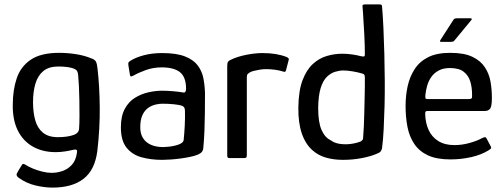

<svg xmlns="http://www.w3.org/2000/svg" viewBox="-20 -718 2287 872"><path d="M38 -242Q38 -309 56 -362.5Q74 -416 120 -447Q166 -478 248 -478Q287 -478 325 -472Q363 -466 392 -454Q411 -448 416 -437.5Q421 -427 423 -405Q432 -329 433 -231.5Q434 -134 422 -32Q411 54 359.5 94Q308 134 218 134Q182 134 140 124Q98 114 63 88Q58 84 56 79Q54 74 57 69Q60 63 66.5 52Q73 41 77 35Q81 27 85 26.5Q89 26 95 30Q109 39 129.5 47.5Q150 56 172.5 61.5Q195 67 214 67Q239 67 263 59Q287 51 305.5 31.5Q324 12 329 -22Q329 -24 329.5 -25.5Q330 -27 330 -28Q331 -35 327 -37.5Q323 -40 314 -38Q298 -34 276.5 -30.5Q255 -27 233 -27Q174 -27 129.5 -52Q85 -77 61 -125Q37 -173 38 -242ZM130 -254Q130 -208 140 -172Q150 -136 175 -115.5Q200 -95 243 -95Q263 -95 282 -97.5Q301 -100 317 -106Q337 -114 339 -131Q341 -156 341 -190.5Q341 -225 340.5 -260.5Q340 -296 338.5 -326.5Q337 -357 335 -376Q335 -382 332 -391Q329 -400 320 -404Q309 -410 289 -413Q269 -416 245 -416Q202 -416 177 -395.5Q152 -375 141 -338.5Q130 -302 130 -254Z M716 8Q666 8 623.5 -3.5Q581 -15 555 -47Q529 -79 529 -140Q529 -191 547 -224Q565 -257 594 -274.5Q623 -292 655 -299Q687 -306 715 -306Q742 -306 768.5 -303.5Q795 -301 812 -298Q825 -295 825 -315Q825 -368 797.5 -390Q770 -412 714 -412Q676 -412 641.5 -399.5Q607 -387 585 -374Q577 -370 574 -371Q571 -372 570 -379L563 -422Q562 -431 563.5 -434Q565 -437 571 -441Q595 -457 633 -467Q671 -477 716 -477Q781 -477 819.5 -462Q858 -447 877.5 -421.5Q897 -396 903.5 -363.5Q910 -331 911 -295Q911 -247 910.5 -205.5Q910 -164 908.5 -124Q907 -84 903 -42Q901 -33 896.5 -27.5Q892 -22 879 -16Q865 -10 843.5 -5.5Q822 -1 799 2Q776 5 754 6.5Q732 8 716 8ZM721 -50Q730 -50 744.5 -51.5Q759 -53 774.5 -56.5Q790 -60 801 -66Q812 -72 814 -81Q817 -109 819 -146Q821 -183 820 -215Q820 -232 808 -237Q795 -242 769.5 -244.5Q744 -247 717 -247Q703 -247 686 -243Q669 -239 653 -228Q637 -217 627 -195.5Q617 -174 617 -140Q617 -110 630 -90Q643 -70 666.5 -60Q690 -50 721 -50Z M1172 -477Q1237 -477 1282 -459Q1288 -456 1290.5 -453Q1293 -450 1291 -445L1279 -399Q1277 -393 1274.5 -392Q1272 -391 1266 -393Q1248 -399 1227 -401.5Q1206 -404 1190 -404Q1174 -404 1159 -401.5Q1144 -399 1132.5 -396Q1121 -393 1116 -390Q1111 -387 1106 -383Q1101 -379 1101 -365V-14Q1101 -5 1098 -2.5Q1095 0 1089 0H1021Q1018 0 1015 -2Q1012 -4 1012 -12V-418Q1012 -433 1016 -438Q1020 -443 1029 -447Q1058 -461 1098.5 -469Q1139 -477 1172 -477Z M1335 -230Q1336 -306 1354 -353.5Q1372 -401 1401 -427.5Q1430 -454 1465 -464Q1500 -474 1534 -474Q1558 -474 1581 -470.5Q1604 -467 1618 -463Q1628 -461 1632.5 -461.5Q1637 -462 1637 -471Q1637 -488 1636.5 -512Q1636 -536 1634.5 -561.5Q1633 -587 1631.5 -611.5Q1630 -636 1629 -655Q1628 -674 1627 -682Q1625 -693 1628 -695.5Q1631 -698 1637 -698H1704Q1708 -698 1711.5 -696.5Q1715 -695 1715 -690Q1719 -644 1721.5 -588.5Q1724 -533 1725.5 -473.5Q1727 -414 1727.5 -353.5Q1728 -293 1726.5 -236.5Q1725 -180 1722.5 -131Q1720 -82 1715 -44Q1713 -36 1708.5 -30Q1704 -24 1687 -18Q1664 -8 1623.5 0Q1583 8 1537 8Q1496 8 1461 -2Q1426 -12 1401 -34Q1368 -62 1351 -111Q1334 -160 1335 -230ZM1425 -229Q1425 -162 1440.5 -127.5Q1456 -93 1482 -81Q1499 -68 1524 -64.5Q1549 -61 1574.5 -64.5Q1600 -68 1619 -76Q1623 -79 1626 -82Q1629 -85 1629 -90Q1631 -114 1632.5 -144.5Q1634 -175 1634.5 -207.5Q1635 -240 1636 -270.5Q1637 -301 1637 -326.5Q1637 -352 1637 -367Q1637 -376 1633.5 -379.5Q1630 -383 1625 -384Q1605 -390 1581 -394Q1557 -398 1539 -398Q1522 -398 1502 -392Q1482 -386 1464.5 -369Q1447 -352 1436.5 -318.5Q1426 -285 1425 -229Z M1822 -237Q1822 -284 1831.5 -327Q1841 -370 1863.5 -404.5Q1886 -439 1925 -458.5Q1964 -478 2025 -478Q2088 -478 2125.5 -460Q2163 -442 2182.5 -412Q2202 -382 2208 -346Q2214 -310 2214 -274Q2214 -235 2206 -224.5Q2198 -214 2182 -214H1921Q1917 -214 1914 -212Q1911 -210 1911 -201Q1912 -160 1926.5 -128Q1941 -96 1970.5 -77.5Q2000 -59 2044 -59Q2078 -59 2112 -68.5Q2146 -78 2166 -89Q2176 -94 2181.5 -95Q2187 -96 2192 -85L2208 -55Q2212 -48 2210 -44.5Q2208 -41 2200 -36Q2167 -15 2120.5 -4.5Q2074 6 2026 6Q1963 6 1923.5 -12.5Q1884 -31 1861.5 -64.5Q1839 -98 1830.5 -142Q1822 -186 1822 -237ZM2124 -288Q2124 -322 2115.5 -349Q2107 -376 2085.5 -392.5Q2064 -409 2023 -409Q1993 -409 1972 -397.5Q1951 -386 1938.5 -368Q1926 -350 1920 -328.5Q1914 -307 1912 -287Q1911 -275 1912.5 -271.5Q1914 -268 1922 -268H2109Q2118 -268 2121.5 -271Q2125 -274 2124 -288ZM1985 -528Q1978 -528 1978 -530.5Q1978 -533 1982 -539L2040 -629Q2044 -635 2056 -635H2116Q2121 -635 2122.5 -632.5Q2124 -630 2119 -625L2043 -533Q2040 -530 2037 -529Q2034 -528 2029 -528Z"/></svg>

Font: Glory Medium
Style: Regular
Weight: 500
Designer: Robert Leuschke
Foundry: Robert Leuschke
Version: Version 1.011